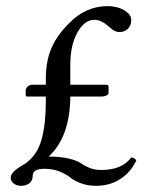

<svg xmlns="http://www.w3.org/2000/svg" viewBox="-20 -598 480 628"><path d="M69.8 -282.2Q66.4 -282.2 65.2 -283.2Q64 -284.2 64 -288.1V-300.8Q64 -308.1 69.6 -314.5Q75.2 -320.8 86.9 -320.8H129.9V-339.8Q129.9 -398.4 148.4 -441.2Q167 -483.9 207 -522.9Q260.7 -578.1 333 -578.1Q346.2 -578.1 362.5 -574.2Q378.9 -570.3 394 -559.1Q409.2 -547.9 409.2 -532.2Q409.2 -514.6 398.4 -503.9Q387.7 -493.2 370.1 -493.2Q363.3 -493.2 356.9 -496.1Q350.6 -499 347.2 -501.7Q343.8 -504.4 335.9 -511.2Q311 -533.2 289.1 -533.2Q255.9 -533.2 232.9 -491.2Q210 -449.2 210 -388.2V-320.8H328.1Q335 -320.8 335 -314.9V-293.9Q335 -288.6 327.6 -285.4Q320.3 -282.2 312 -282.2H210Q209 -150.4 139.2 -85.9Q178.7 -85.9 206.1 -79.1Q233.4 -72.3 244.9 -64Q256.3 -55.7 272.9 -48.8Q289.6 -42 311 -42Q379.4 -42 409.2 -83Q420.4 -82.5 425.8 -73.2Q408.2 -35.2 373.8 -12.7Q339.4 9.8 293.9 9.8Q265.6 9.8 243.4 1Q221.2 -7.8 208.7 -18.1Q196.3 -28.3 174.6 -37.1Q152.8 -45.9 125 -45.9Q86.9 -45.9 86.9 -22.9Q86.9 -7.3 76.2 1.2Q65.4 9.8 48.8 9.8Q35.2 9.8 25.1 2.4Q15.1 -4.9 15.1 -16.1Q15.1 -28.3 27.6 -39.3Q40 -50.3 63 -63Q102.1 -91.3 116 -141.8Q129.9 -192.4 129.9 -266.1V-282.2Z"/></svg>

Font: Linux Libertine G
Style: Regular
Weight: 400
Designer: Philipp H. Poll
Foundry: Philipp H. Poll
Version: Version 4.7.5